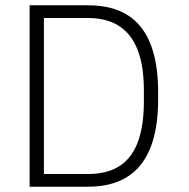

<svg xmlns="http://www.w3.org/2000/svg" viewBox="-20 -706 715 726"><path d="M92 0H312C459 0 578 -74 578 -331V-356C578 -615 459 -686 312 -686H92V0ZM312 -48H146V-638H312C429 -638 524 -577 524 -365V-322C524 -104 429 -48 312 -48Z"/></svg>

Font: ChivoLight
Style: Regular
Weight: 300
Designer: Hector Gatti
Foundry: Omnibus-Type
Version: Version 1.004;PS 001.004;hotconv 1.0.88;makeotf.lib2.5.64775